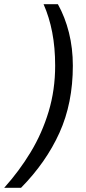

<svg xmlns="http://www.w3.org/2000/svg" viewBox="-97 -734 407 912"><path d="M-77 158Q-6 79 48.5 -11Q103 -101 134 -204Q165 -307 165 -422Q165 -508 151 -580.5Q137 -653 110 -714H178Q212 -653 230.5 -579Q249 -505 249 -422Q249 -244 185.5 -103.5Q122 37 3 158Z"/></svg>

Font: Noto Sans
Style: Italic
Weight: 400
Italic angle: -12°
Designer: Monotype Design Team
Foundry: Monotype Imaging Inc.
Version: Version 2.013; ttfautohint (v1.8.4.7-5d5b)